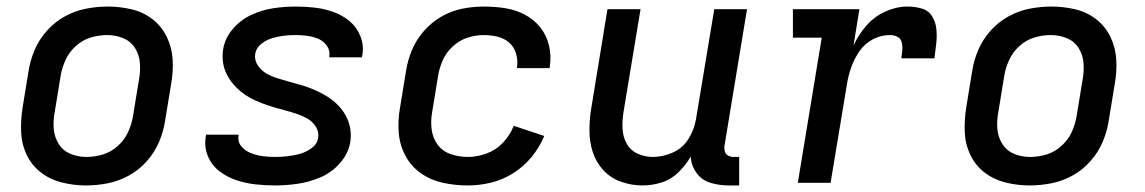

<svg xmlns="http://www.w3.org/2000/svg" viewBox="-20 -558 3496 586"><path d="M242 8Q275 8 308.5 1.5Q342 -5 373 -22Q404 -39 428 -66Q452 -93 465.5 -125Q479 -157 484 -190L502 -300Q509 -338 507 -375Q505 -412 489.5 -444.5Q474 -477 446 -499Q418 -521 382 -529.5Q346 -538 309 -538Q276 -538 242.5 -531.5Q209 -525 178 -508Q147 -491 123 -464Q99 -437 85.5 -405Q72 -373 67 -340L49 -230Q43 -192 44.5 -155Q46 -118 61.5 -85.5Q77 -53 105 -31.5Q133 -10 169 -1Q205 8 242 8ZM244 -79Q218 -79 195 -88.5Q172 -98 159 -119Q146 -140 144 -165Q142 -190 147 -216L165 -326Q169 -351 180 -375Q191 -399 211.5 -417.5Q232 -436 257 -443.5Q282 -451 307 -451Q333 -451 356 -441.5Q379 -432 392 -411.5Q405 -391 407 -365.5Q409 -340 404 -314L386 -204Q382 -179 371 -155Q360 -131 339.5 -112.5Q319 -94 294 -86.5Q269 -79 244 -79Z M819 8Q853 8 888 3Q923 -2 957.5 -16.5Q992 -31 1017.5 -60Q1043 -89 1049 -124Q1052 -143 1049.5 -161.5Q1047 -180 1039.5 -196.5Q1032 -213 1020.5 -227Q1009 -241 995 -252Q981 -263 965 -271.5Q949 -280 932 -287Q915 -294 897 -299Q879 -304 861 -309Q843 -314 825.5 -319.5Q808 -325 792.5 -334Q777 -343 766.5 -359Q756 -375 759 -394Q762 -412 778 -424.5Q794 -437 812 -442Q830 -447 847.5 -449Q865 -451 883 -451Q901 -451 918.5 -448.5Q936 -446 951.5 -439.5Q967 -433 977.5 -418.5Q988 -404 985 -386Q985 -385 985 -383H1084Q1085 -387 1086 -390Q1091 -420 1080 -447.5Q1069 -475 1047.5 -493Q1026 -511 999 -521Q972 -531 942.5 -534.5Q913 -538 883 -538Q849 -538 815 -533Q781 -528 748 -513Q715 -498 690.5 -469.5Q666 -441 661 -407Q658 -388 660.5 -369Q663 -350 671 -333.5Q679 -317 690 -303.5Q701 -290 715 -278.5Q729 -267 745 -258.5Q761 -250 778 -243.5Q795 -237 813 -231.5Q831 -226 848.5 -221.5Q866 -217 884 -211Q902 -205 917.5 -196.5Q933 -188 943.5 -172Q954 -156 951 -137Q948 -118 930.5 -105.5Q913 -93 894 -88Q875 -83 856.5 -81Q838 -79 819 -79Q800 -79 781.5 -81.5Q763 -84 746 -90.5Q729 -97 717 -111Q705 -125 708 -144V-147H609Q608 -143 608 -140Q603 -109 614.5 -81.5Q626 -54 649 -36Q672 -18 700 -8.5Q728 1 758 4.5Q788 8 819 8Z M1408 8Q1443 8 1478.5 -0.5Q1514 -9 1546.5 -29.5Q1579 -50 1603 -79.5Q1627 -109 1641 -143L1548 -174Q1537 -146 1515.5 -123Q1494 -100 1465 -89.5Q1436 -79 1408 -79Q1381 -79 1356 -87.5Q1331 -96 1316 -116Q1301 -136 1297.5 -162.5Q1294 -189 1299 -216L1317 -326Q1321 -351 1331.5 -374.5Q1342 -398 1362 -416.5Q1382 -435 1407 -443Q1432 -451 1456 -451Q1478 -451 1498.5 -446Q1519 -441 1534 -428Q1549 -415 1555 -394.5Q1561 -374 1558 -353Q1558 -351 1557 -350H1657L1658 -355Q1663 -388 1655.5 -419.5Q1648 -451 1628.5 -475Q1609 -499 1581.5 -513.5Q1554 -528 1522 -533Q1490 -538 1456 -538Q1424 -538 1391 -531.5Q1358 -525 1327.5 -507.5Q1297 -490 1273.5 -463Q1250 -436 1237 -404.5Q1224 -373 1219 -340L1201 -230Q1194 -191 1197 -153Q1200 -115 1217.5 -82.5Q1235 -50 1265 -29Q1295 -8 1332 0Q1369 8 1408 8Z M1941 8Q1970 8 1999 -1Q2028 -10 2050.5 -32Q2073 -54 2088 -80Q2090 -52 2106 -30Q2122 -8 2148.5 0Q2175 8 2204 8H2236V-79H2218Q2210 -79 2202.5 -83Q2195 -87 2192.5 -95Q2190 -103 2191 -112L2260 -530H2160L2104 -193Q2099 -163 2081.5 -134.5Q2064 -106 2033.5 -92.5Q2003 -79 1973 -79Q1948 -79 1926 -89Q1904 -99 1892.5 -120Q1881 -141 1880 -166Q1879 -191 1883 -216L1935 -530H1834L1785 -230Q1779 -195 1779 -160.5Q1779 -126 1789 -94.5Q1799 -63 1821 -39Q1843 -15 1875 -3.5Q1907 8 1941 8Z M2415 0H2515L2565 -301Q2569 -327 2578 -352.5Q2587 -378 2603 -401.5Q2619 -425 2644 -438Q2669 -451 2696 -451Q2708 -451 2718.5 -446Q2729 -441 2732 -429Q2735 -417 2734 -405Q2733 -393 2731 -380H2832Q2835 -403 2837.5 -425Q2840 -447 2838 -468.5Q2836 -490 2825 -508Q2814 -526 2793 -532Q2772 -538 2750 -538Q2716 -538 2682.5 -523Q2649 -508 2624.5 -480Q2600 -452 2585 -419L2603 -530H2400V-443H2488Z M3122 8Q3155 8 3188.5 1.5Q3222 -5 3253 -22Q3284 -39 3308 -66Q3332 -93 3345.5 -125Q3359 -157 3364 -190L3382 -300Q3389 -338 3387 -375Q3385 -412 3369.5 -444.5Q3354 -477 3326 -499Q3298 -521 3262 -529.5Q3226 -538 3189 -538Q3156 -538 3122.5 -531.5Q3089 -525 3058 -508Q3027 -491 3003 -464Q2979 -437 2965.5 -405Q2952 -373 2947 -340L2929 -230Q2923 -192 2924.5 -155Q2926 -118 2941.5 -85.5Q2957 -53 2985 -31.5Q3013 -10 3049 -1Q3085 8 3122 8ZM3124 -79Q3098 -79 3075 -88.5Q3052 -98 3039 -119Q3026 -140 3024 -165Q3022 -190 3027 -216L3045 -326Q3049 -351 3060 -375Q3071 -399 3091.5 -417.5Q3112 -436 3137 -443.5Q3162 -451 3187 -451Q3213 -451 3236 -441.5Q3259 -432 3272 -411.5Q3285 -391 3287 -365.5Q3289 -340 3284 -314L3266 -204Q3262 -179 3251 -155Q3240 -131 3219.5 -112.5Q3199 -94 3174 -86.5Q3149 -79 3124 -79Z"/></svg>

Font: Iosevka Sparkle Medium
Style: Italic
Weight: 500
Italic angle: -9°
Designer: Belleve Invis
Foundry: Belleve Invis
Version: Version 4.5.0; ttfautohint (v1.8.3)